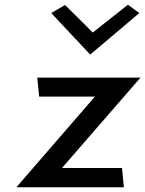

<svg xmlns="http://www.w3.org/2000/svg" viewBox="-20 -799 612 809"><path d="M196 -744 360 -569 567 -744 519 -779 371 -662 254 -778ZM502 -10 494 -91H241L572 -472H137L145 -392H380L49 -10Z"/></svg>

Font: Bluebird
Style: LiObl
Weight: 300
Designer: Jasper
Foundry: Cannot Into Space Fonts
Version: Version 0.98